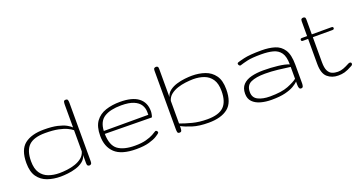

<svg xmlns="http://www.w3.org/2000/svg" viewBox="-38 -1016 2784 1493"><g transform="rotate(-20 1354.0 -269.5)"><path d="M276.4 4.9Q217.8 4.9 168.7 -12.2Q119.6 -29.3 89.8 -70.8Q60.1 -112.3 60.1 -185.5Q60.1 -294.9 116.5 -339.4Q172.9 -383.8 276.4 -383.8Q344.7 -383.8 388.7 -373.5Q432.6 -363.3 458.3 -348.9Q483.9 -334.5 496.1 -321.8V-509.3Q496.1 -522.5 498.5 -533.2Q501 -543.9 515.1 -543.9Q529.3 -543.9 532.2 -534.2Q535.2 -524.4 535.2 -510.3V-26.4Q535.2 -10.7 529.1 -5.4Q522.9 0 516.1 0Q507.8 0 502 -4.9Q496.1 -9.8 496.1 -25.4V-93.3Q488.3 -62 462.6 -42.5Q437 -22.9 403.3 -12.7Q369.6 -2.4 335.4 1.2Q301.3 4.9 276.4 4.9ZM276.4 -23.9Q305.7 -23.9 340.1 -28.1Q374.5 -32.2 406.7 -43Q439 -53.7 463.1 -73Q487.3 -92.3 496.1 -123V-298.8Q481.4 -311 454.8 -324Q428.2 -336.9 385 -345.9Q341.8 -355 276.4 -355Q182.6 -355 140.9 -314.7Q99.1 -274.4 99.1 -185.5Q99.1 -124 123 -88.6Q147 -53.2 187.3 -38.6Q227.5 -23.9 276.4 -23.9Z M902.3 5.4Q780.3 5.4 726.1 -45.7Q671.9 -96.7 671.9 -188Q671.9 -263.7 702.9 -306.2Q733.9 -348.6 787.1 -366.2Q840.3 -383.8 905.8 -383.8Q1007.3 -383.8 1057.9 -345Q1108.4 -306.2 1108.4 -233.9Q1108.4 -220.7 1104.5 -202.9Q1100.6 -185.1 1096.7 -185.1L710.9 -189.9Q712.9 -93.8 761 -58.6Q809.1 -23.4 901.9 -23.4Q956.5 -23.4 993.4 -33.4Q1030.3 -43.5 1053 -55.9Q1075.7 -68.4 1086.4 -75.7Q1087.9 -76.7 1090.3 -76.7Q1095.7 -76.7 1100.3 -71.5Q1105 -66.4 1105 -60.5Q1105 -55.2 1100.1 -51.8Q1094.7 -46.4 1072.5 -32.5Q1050.3 -18.6 1008.5 -6.6Q966.8 5.4 902.3 5.4ZM711.4 -213.9H1079.6V-236.8Q1079.6 -269.5 1063 -296.1Q1046.4 -322.8 1008.3 -338.9Q970.2 -355 905.8 -355Q815.4 -355 765.4 -323.7Q715.3 -292.5 711.4 -213.9Z M1501 4.9Q1421.9 4.9 1368.2 -12.2Q1314.5 -29.3 1281.2 -47.4V-35.6Q1281.2 -21.5 1278.3 -10.7Q1275.4 0 1261.2 0Q1247.1 0 1244.6 -10.7Q1242.2 -21.5 1242.2 -35.6V-520Q1242.2 -535.6 1248.8 -539.8Q1255.4 -543.9 1262.7 -543.9Q1270 -543.9 1275.6 -539.8Q1281.2 -535.6 1281.2 -520V-286.6Q1289.6 -317.9 1314.9 -336.9Q1340.3 -356 1374 -366.2Q1407.7 -376.5 1441.9 -380.1Q1476.1 -383.8 1501 -383.8Q1559.6 -383.8 1608.6 -366.7Q1657.7 -349.6 1687.5 -308.3Q1717.3 -267.1 1717.3 -193.4Q1717.3 -84 1660.9 -39.6Q1604.5 4.9 1501 4.9ZM1501 -23.9Q1594.7 -23.9 1636.5 -64.2Q1678.2 -104.5 1678.2 -193.4Q1678.2 -254.9 1654.3 -290.3Q1630.4 -325.7 1590.3 -340.3Q1550.3 -355 1501 -355Q1471.7 -354.5 1437.3 -350.3Q1402.8 -346.2 1370.6 -335.4Q1338.4 -324.7 1314.2 -305.7Q1290 -286.6 1281.2 -255.9V-68.4Q1323.2 -52.7 1378.2 -38.3Q1433.1 -23.9 1501 -23.9Z M2022.5 4.9Q1972.7 4.9 1931.9 -6.6Q1891.1 -18.1 1866.9 -43.2Q1842.8 -68.4 1842.8 -109.4Q1842.8 -157.2 1868.7 -184.1Q1894.5 -210.9 1938.5 -221.9Q1982.4 -232.9 2037.1 -232.9Q2099.6 -232.9 2158 -226.1Q2216.3 -219.2 2247.6 -205.6Q2247.6 -270.5 2224.9 -302.5Q2202.1 -334.5 2160.9 -345Q2119.6 -355.5 2064 -355.5Q1987.8 -355.5 1949.7 -346.7Q1911.6 -337.9 1888.2 -330.1Q1885.3 -329.1 1884.3 -329.1Q1878.4 -329.1 1873.5 -335.2Q1868.7 -341.3 1868.7 -347.7Q1868.7 -354 1874.5 -356.9Q1882.8 -360.8 1930.7 -372.3Q1978.5 -383.8 2078.1 -383.8Q2138.2 -383.8 2185.5 -369.4Q2232.9 -355 2260 -313.2Q2287.1 -271.5 2287.1 -189.5V-34.2Q2287.1 -22.9 2283.9 -11.5Q2280.8 0 2267.1 0Q2255.9 0 2251.7 -10.3Q2247.6 -20.5 2247.6 -36.1V-63.5Q2233.4 -48.8 2206.3 -33Q2179.2 -17.1 2134.8 -6.1Q2090.3 4.9 2022.5 4.9ZM2018.6 -23.9Q2114.7 -23.9 2168.9 -45.4Q2223.1 -66.9 2247.6 -86.9V-185.1Q2200.2 -191.9 2146.7 -198Q2093.3 -204.1 2041 -204.1Q1965.8 -204.1 1923.8 -184.6Q1881.8 -165 1881.8 -109.4Q1881.8 -63 1920.4 -43.5Q1959 -23.9 2018.6 -23.9Z M2573.7 4.9Q2521 4.9 2485.1 -26.1Q2449.2 -57.1 2449.2 -136.2V-343.3H2406.2Q2392.6 -343.3 2392.6 -355Q2392.6 -366.7 2406.2 -366.7H2449.2V-488.3Q2449.2 -503.9 2455.6 -508.1Q2461.9 -512.2 2468.8 -512.2Q2477.1 -512.2 2482.7 -508.1Q2488.3 -503.9 2488.3 -488.3V-366.7H2650.4Q2665 -366.7 2665 -355Q2665 -343.3 2650.4 -343.3H2488.3V-136.2Q2488.3 -88.9 2500.7 -64.7Q2513.2 -40.5 2534.2 -32.2Q2555.2 -23.9 2580.6 -23.9Q2604 -23.9 2626.5 -32.2Q2648.9 -40.5 2678.2 -56.2Q2684.1 -59.1 2689.5 -59.1Q2703.1 -59.1 2703.1 -46.4Q2703.1 -36.6 2692.4 -30.8Q2651.4 -8.3 2627 -1.7Q2602.5 4.9 2573.7 4.9Z"/></g></svg>

Font: Gruppo
Style: Regular
Weight: 400
Designer: Vernon Adams
Foundry: Vernon Adams
Version: Version 1.001; ttfautohint (v1.8.4.7-5d5b);gftools[0.9.28]